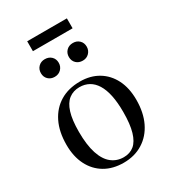

<svg xmlns="http://www.w3.org/2000/svg" viewBox="-213 -996 1007 1123"><g transform="rotate(-30 290.5 -435.0)"><path d="M287 14Q214 14 160.5 -17.5Q107 -49 77.5 -107Q48 -165 48 -244Q48 -332 79 -395Q110 -458 166.5 -492Q223 -526 301 -526Q371 -526 423.5 -494.5Q476 -463 505 -405.5Q534 -348 534 -269Q534 -183 503.5 -119.5Q473 -56 417 -21Q361 14 287 14ZM303 -14Q345 -14 373.5 -37.5Q402 -61 417 -112Q432 -163 432 -245Q432 -310 422 -357.5Q412 -405 392.5 -436.5Q373 -468 345 -483.5Q317 -499 282 -499Q240 -499 210 -476Q180 -453 164.5 -403.5Q149 -354 149 -274Q149 -185 168 -127Q187 -69 222 -41.5Q257 -14 303 -14ZM378 -623Q351 -623 334 -639.5Q317 -656 317 -682Q317 -708 334 -725Q351 -742 378 -742Q404 -742 421 -725.5Q438 -709 438 -683Q438 -658 421 -640.5Q404 -623 378 -623ZM188 -623Q162 -623 145 -639.5Q128 -656 128 -682Q128 -708 145 -725Q162 -742 188 -742Q215 -742 232 -725.5Q249 -709 249 -683Q249 -658 232 -640.5Q215 -623 188 -623ZM152 -817V-884H420V-817Z"/></g></svg>

Font: Literata 60pt
Style: Regular
Weight: 400
Designer: Latin by Veronika Burian and Jose Scaglione. Greek by Irene Vlachou. Cyrillic by Vera Evstafieva.
Foundry: TypeTogether
Version: Version 3.002